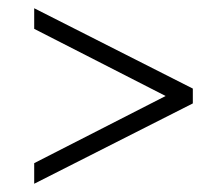

<svg xmlns="http://www.w3.org/2000/svg" viewBox="-20 -496 539 466"><path d="M63 -100 382 -263 63 -426V-476L448 -281V-245L63 -50Z"/></svg>

Font: Eudoxus Sans ExtraLight
Style: Regular
Weight: 200
Designer: Stijn de Vries
Foundry: tokotype
Version: Version 2.005